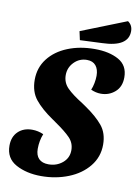

<svg xmlns="http://www.w3.org/2000/svg" viewBox="-95 -917 732 1001"><g transform="rotate(10 271.0 -416.0)"><path d="M532 -561Q532 -511 500.5 -483.5Q469 -456 426 -456Q399 -456 373 -468Q380 -484 384 -505Q388 -526 388 -544Q388 -578 372 -597.5Q356 -617 325 -617Q285 -617 257 -588.5Q229 -560 229 -520Q229 -480 257 -452Q285 -424 340 -390Q342 -388 359 -377Q419 -336 451.5 -296.5Q484 -257 484 -196Q484 -131 444 -81.5Q404 -32 337.5 -5.5Q271 21 194 21Q116 21 60 -9.5Q4 -40 4 -107Q4 -154 32.5 -181.5Q61 -209 107 -209Q138 -209 167 -196Q152 -159 152 -116Q152 -82 169.5 -64Q187 -46 221 -46Q264 -46 295 -72Q326 -98 326 -139Q326 -177 300 -204Q274 -231 220 -268Q214 -273 209 -276Q204 -279 200 -282Q140 -323 107 -364Q74 -405 74 -468Q74 -532 111 -580Q148 -628 212 -654Q276 -680 355 -680Q432 -680 482 -652Q532 -624 532 -561ZM525 -804Q525 -721 387 -717L270 -712L260 -758L500 -853Q525 -836 525 -804Z"/></g></svg>

Font: Sansita
Style: Bold Italic
Weight: 700
Italic angle: -11°
Designer: Pablo Cosgaya
Foundry: Omnibus-Type
Version: Version 1.006